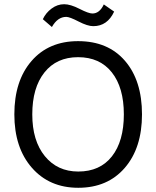

<svg xmlns="http://www.w3.org/2000/svg" viewBox="-20 -882 740 910"><path d="M653 -340Q653 -181 571.5 -86.5Q490 8 351 8Q214 8 131 -87Q48 -182 48 -340Q48 -499 129.5 -593Q211 -687 350 -687Q492 -687 572.5 -593.5Q653 -500 653 -340ZM133 -340Q133 -215 192.5 -142Q252 -69 351 -69Q454 -69 510.5 -141Q567 -213 567 -340Q567 -467 510 -539Q453 -611 350 -611Q248 -611 190.5 -538.5Q133 -466 133 -340ZM294 -802Q253 -802 226 -754L183 -791Q197 -821 224.5 -841.5Q252 -862 284 -862Q314 -862 357 -840Q400 -818 418 -818Q452 -818 472 -861L521 -827Q489 -758 422 -758Q395 -758 352.5 -780Q310 -802 294 -802Z"/></svg>

Font: Hind Guntur
Style: Regular
Weight: 400
Designer: Manushi Parikh, Hitesh Malaviya
Foundry: Indian Type Foundry
Version: Version 1.002;PS 1.0;hotconv 1.0.86;makeotf.lib2.5.63406; tt